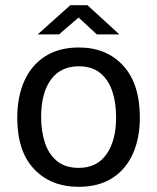

<svg xmlns="http://www.w3.org/2000/svg" viewBox="-20 -710 606 740"><path d="M283.5 10Q176 10 111.2 -58.5Q46.5 -127 46.5 -256.5Q46.5 -337.5 74 -398.5Q101.5 -459.5 154.5 -493.2Q207.5 -527 284 -527Q390.5 -527 454.8 -457Q519 -387 519 -256.5Q519 -177.5 492.2 -117.5Q465.5 -57.5 413 -23.8Q360.5 10 283.5 10ZM284 -63Q353 -63 390.2 -115.2Q427.5 -167.5 427.5 -258.5Q427.5 -314 412.8 -358.2Q398 -402.5 366.2 -428.5Q334.5 -454.5 284 -454.5Q213.5 -454.5 176 -402.8Q138.5 -351 138.5 -258.5Q138.5 -204 153.2 -159.5Q168 -115 200 -89Q232 -63 284 -63ZM353 -577.5 283 -642.5 207.5 -577.5H125.5L251 -690H317L440 -577.5Z"/></svg>

Font: Public Sans
Style: Regular
Weight: 400
Designer: The Public Sans project authors (U.S. Web Design System). Libre Franklin designed by Pablo Impallari and Rodrigo Fuenzal
Version: Version 1.008; ttfautohint (v1.8.1) -l 8 -r 50 -G 200 -x 14 